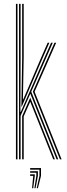

<svg xmlns="http://www.w3.org/2000/svg" viewBox="-20 -820 343 988"><path d="M78 0V-800H86V-510.2L85 -244.2H87L203.2 -510.2L242.8 -600H251.5L140.8 -348.2L279.8 0H271.2L136 -338L86 -224.2V0ZM94 0V-222.8L135.8 -317.5L262.5 0H254L135.5 -296.8L102 -221V0ZM62 0V-800H70V0ZM288.5 0 149.2 -348.2 260.2 -600H269L158 -348L297 0ZM90 -271.2 94 -518.2V-800H102V-526.2L98 -309.2H100L192.2 -524.8L225.2 -600H234L198 -518.2L92 -271.2ZM169 148.5 183 85V53H135V45H191V85L175 148.5ZM145 148.5 151 85H135V77H159V85L151 148.5ZM157 148.5 167 85V69H135V61H175V85L163 148.5Z"/></svg>

Font: Big Shoulders Inline Text Thin Thin
Style: Regular
Weight: 250
Version: Version 2.002